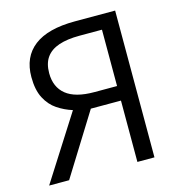

<svg xmlns="http://www.w3.org/2000/svg" viewBox="-106 -808 844 902"><g transform="rotate(-15 316.0 -357.0)"><path d="M305.2 -298.3 119.6 0H22.5L222.2 -313.5Q183.1 -325.7 149.2 -348.4Q115.2 -371.1 94.5 -411.1Q73.7 -451.2 73.7 -513.7Q73.7 -611.3 140.4 -662.6Q207 -713.9 338.9 -713.9H534.7V0H451.7V-298.3ZM451.7 -643.1H341.8Q282.7 -643.1 241.9 -629.4Q201.2 -615.7 180.2 -586.4Q159.2 -557.1 159.2 -509.8Q159.2 -441.9 204.1 -405.5Q249 -369.1 341.3 -369.1H451.7Z"/></g></svg>

Font: Wonky
Style: Regular
Weight: 400
Designer: Monotype Design Team
Foundry: Monotype Imaging Inc.
Version: Version 3.000